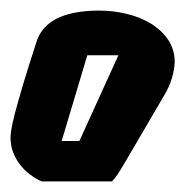

<svg xmlns="http://www.w3.org/2000/svg" viewBox="-22 -356 352 365"><path d="M57.1 -11.2Q45.9 -16.1 35.2 -24.2Q24.4 -32.2 16.1 -43Q7.8 -53.7 2.9 -66.7Q-2 -79.6 -2 -94.2Q-2 -99.1 -0.5 -109.4Q1 -119.6 6.3 -140.4Q11.7 -161.1 21.7 -194.8Q31.7 -228.5 48.8 -280.8Q54.7 -295.9 65.9 -306.6Q77.1 -317.4 92.5 -323.7Q107.9 -330.1 126.7 -333Q145.5 -335.9 166 -335.9Q193.4 -335.9 219.2 -329.6Q245.1 -323.2 265.4 -310.8Q285.6 -298.3 297.9 -280Q310.1 -261.7 310.1 -237.8Q309.6 -224.1 304.9 -207.8Q300.3 -191.4 289.1 -172.9L211.9 -41Q206.1 -31.2 201.2 -23.9Q196.3 -16.6 190.9 -11.2ZM203.1 -251H144L95.2 -87.9H128.9Z"/></svg>

Font: Monofett
Style: Regular
Weight: 400
Designer: vernon adams
Foundry: vernon adams
Version: Version 1.000